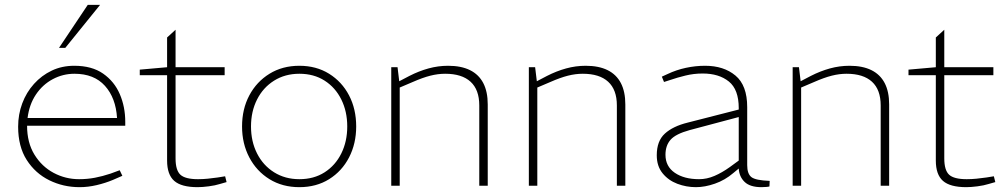

<svg xmlns="http://www.w3.org/2000/svg" viewBox="-20 -768 4170 794"><path d="M309 6Q242 6 184 -22.5Q126 -51 90.5 -106.5Q55 -162 55 -244Q55 -295 72 -340.5Q89 -386 120.5 -421Q152 -456 194 -476Q236 -496 287 -496Q360 -496 406.5 -463.5Q453 -431 475.5 -378.5Q498 -326 498 -264V-248H92Q92 -178 122.5 -128.5Q153 -79 202 -53Q251 -27 307 -27Q341 -27 372.5 -33Q404 -39 437 -50L475 -64L486 -41L447 -24Q416 -11 380 -2.5Q344 6 309 6ZM94 -280H464Q459 -363 414 -413Q369 -463 288 -463Q240 -463 198 -440.5Q156 -418 128.5 -377Q101 -336 94 -280ZM224 -570 343 -748H394L250 -570Z M797 6Q730 6 700.5 -20Q671 -46 671 -104V-457H558V-480L671 -490V-613L706 -645V-490H909V-457H706V-113Q706 -64 726 -45.5Q746 -27 799 -27Q819 -27 839 -29Q859 -31 880 -34L911 -39L917 -15L889 -7Q870 -1 843.5 2.5Q817 6 797 6Z M1218 6Q1148 6 1094.5 -27Q1041 -60 1011 -117Q981 -174 981 -245Q981 -317 1011 -373.5Q1041 -430 1094.5 -463Q1148 -496 1218 -496Q1288 -496 1341 -463Q1394 -430 1423.5 -373.5Q1453 -317 1453 -245Q1453 -174 1423.5 -117Q1394 -60 1341 -27Q1288 6 1218 6ZM1218 -27Q1278 -27 1322.5 -55.5Q1367 -84 1391.5 -133.5Q1416 -183 1416 -245Q1416 -307 1391.5 -356.5Q1367 -406 1322.5 -434.5Q1278 -463 1218 -463Q1159 -463 1113.5 -434.5Q1068 -406 1043 -356.5Q1018 -307 1018 -245Q1018 -183 1043 -133.5Q1068 -84 1113.5 -55.5Q1159 -27 1218 -27Z M1598 0V-490H1624L1631 -432L1673 -454Q1712 -474 1752 -485Q1792 -496 1833 -496Q1887 -496 1923.5 -478Q1960 -460 1978.5 -424.5Q1997 -389 1997 -336V0H1962V-332Q1962 -397 1926 -430Q1890 -463 1821 -463Q1791 -463 1759.5 -455Q1728 -447 1687 -429L1633 -406V0Z M2167 0V-490H2193L2200 -432L2242 -454Q2281 -474 2321 -485Q2361 -496 2402 -496Q2456 -496 2492.5 -478Q2529 -460 2547.5 -424.5Q2566 -389 2566 -336V0H2531V-332Q2531 -397 2495 -430Q2459 -463 2390 -463Q2360 -463 2328.5 -455Q2297 -447 2256 -429L2202 -406V0Z M2858 6Q2818 6 2781 -8Q2744 -22 2720 -51.5Q2696 -81 2696 -126Q2696 -185 2729.5 -215.5Q2763 -246 2824 -261L3035 -315V-321Q3035 -398 2994 -431Q2953 -464 2886 -464Q2849 -464 2814.5 -455.5Q2780 -447 2754 -438L2726 -429L2717 -451L2741 -462Q2777 -479 2816.5 -487.5Q2856 -496 2896 -496Q2973 -496 3021.5 -455.5Q3070 -415 3070 -325V-85Q3070 -49 3087.5 -35.5Q3105 -22 3163 -20L3162 3Q3160 4 3150.5 5Q3141 6 3129 6Q3082 6 3059.5 -15.5Q3037 -37 3035 -71L3012 -52Q2978 -23 2936.5 -8.5Q2895 6 2858 6ZM2871 -27Q2903 -27 2934.5 -40.5Q2966 -54 2998 -77L3035 -104V-284L2832 -230Q2774 -214 2753 -190Q2732 -166 2732 -128Q2732 -80 2770.5 -53.5Q2809 -27 2871 -27Z M3258 0V-490H3284L3291 -432L3333 -454Q3372 -474 3412 -485Q3452 -496 3493 -496Q3547 -496 3583.5 -478Q3620 -460 3638.5 -424.5Q3657 -389 3657 -336V0H3622V-332Q3622 -397 3586 -430Q3550 -463 3481 -463Q3451 -463 3419.5 -455Q3388 -447 3347 -429L3293 -406V0Z M3976 6Q3909 6 3879.5 -20Q3850 -46 3850 -104V-457H3737V-480L3850 -490V-613L3885 -645V-490H4088V-457H3885V-113Q3885 -64 3905 -45.5Q3925 -27 3978 -27Q3998 -27 4018 -29Q4038 -31 4059 -34L4090 -39L4096 -15L4068 -7Q4049 -1 4022.5 2.5Q3996 6 3976 6Z"/></svg>

Font: REM Thin
Style: Regular
Weight: 250
Designer: Octavio Pardo
Foundry: Ashler Design
Version: Version 1.005;gftools[0.9.28]